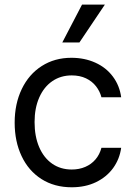

<svg xmlns="http://www.w3.org/2000/svg" viewBox="-20 -782 570 813"><path d="M42.1 -262.4Q42.1 -342.5 72.2 -405Q102.2 -467.5 156.8 -502.4Q211.3 -537.3 282.5 -537.3Q338.1 -537.3 383.8 -516.6Q429.6 -495.9 458 -457.7Q486.5 -419.5 493.1 -370.2H409.5Q403 -395.4 386.6 -416.6Q370.2 -437.8 344.1 -450.3Q318 -462.7 283.8 -462.7Q236.9 -462.7 201.3 -438.2Q165.7 -413.7 146.1 -369Q126.4 -324.2 126.4 -265.2Q126.4 -204.8 145.7 -159.4Q165.1 -114 200.6 -89.1Q236.2 -64.2 283.8 -64.2Q315.3 -64.2 341 -75.3Q366.7 -86.3 384.3 -106.9Q401.9 -127.4 409.5 -156.1H493.1Q486.5 -108.4 459.1 -70.4Q431.6 -32.5 386.6 -10.7Q341.5 11 283.8 11Q210.3 11 155.6 -23.8Q100.8 -58.7 71.5 -120.9Q42.1 -183 42.1 -262.4ZM327.3 -762.4H424L316.3 -602.2H243.8Z"/></svg>

Font: Pretendard Variable
Style: Regular
Weight: 400
Designer: Base glyphs from Inter by Rasmus Andersson; Hangul glyphs from Noto Sans CJK(Source Han Sans) by Jang Soo-young and Kang
Foundry: Kil Hyung-jin
Version: Version 1.100;FEAKit 1.0